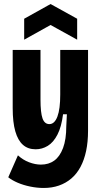

<svg xmlns="http://www.w3.org/2000/svg" viewBox="-20 -776 503 953"><path d="M197 157Q164 157 130 150Q96 143 68 131Q40 119 21 104L69 -5Q94 18 124.5 29.5Q155 41 183 41Q222 41 249.5 21Q277 1 293 -41.5Q309 -84 309 -150L312 -209H293Q285 -146 265 -107.5Q245 -69 217 -52Q189 -35 157 -35Q119 -35 94 -57Q69 -79 56 -124Q43 -169 43 -240V-528H181V-282Q181 -217 191 -188.5Q201 -160 225 -160Q238 -160 248 -169.5Q258 -179 265 -197.5Q272 -216 275.5 -243.5Q279 -271 279 -307V-528H417V-127Q417 -72 407.5 -27Q398 18 379.5 52.5Q361 87 334 110Q307 133 272.5 145Q238 157 197 157ZM100 -579V-683L231 -756L363 -683V-579L231 -652Z"/></svg>

Font: Bricolage Grotesque 24pt Condensed
Style: Bold
Weight: 700
Width: 3
Designer: Mathieu Triay
Foundry: Atelier Triay
Version: Version 1.001;gftools[0.9.33.dev8+g029e19f]